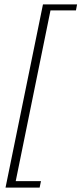

<svg xmlns="http://www.w3.org/2000/svg" viewBox="-20 -721 368 867"><path d="M174 -701H328L323 -674H208L51 97H165L159 126H5Z"/></svg>

Font: Trirong ExtraLight
Style: Italic
Weight: 275
Italic angle: -12°
Designer: Katatrad Team
Foundry: CadsonDemak
Version: Version 1.003